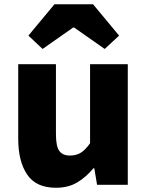

<svg xmlns="http://www.w3.org/2000/svg" viewBox="-20 -872 694 906"><path d="M244 14Q150 14 108 -48.5Q66 -111 66 -217V-569H244V-239Q244 -181 260 -159.5Q276 -138 310 -138Q340 -138 361.5 -151.5Q383 -165 405 -196V-569H583V0H438L425 -78H421Q386 -36 344 -11Q302 14 244 14ZM114 -704 237 -852H419L542 -704L474 -641L330 -742H325L181 -641Z"/></svg>

Font: Noto Sans TC Thin Black
Style: Regular
Weight: 900
Version: Version 2.004-H2;hotconv 1.0.118;makeotfexe 2.5.65603